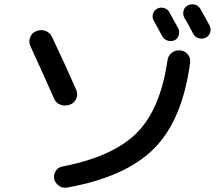

<svg xmlns="http://www.w3.org/2000/svg" viewBox="-20 -846 1040 894"><path d="M232.4 -12.7Q228.5 -31.2 238.8 -48.8Q249 -66.4 268.6 -70.3Q502.9 -115.2 614.7 -225.1Q726.6 -335 759.8 -564.5Q762.7 -586.9 779.8 -600.1Q796.9 -613.3 818.8 -611.3Q840.8 -609.4 854.5 -592.8Q868.2 -576.2 865.2 -553.7Q829.1 -286.1 696.8 -153.8Q564.5 -21.5 293 27.3Q271.5 31.2 254.4 19Q237.3 6.8 232.4 -12.7ZM711.9 -805.7Q727.5 -813.5 744.1 -808.6Q760.7 -803.7 768.6 -789.1Q803.7 -725.6 809.6 -714.8Q817.4 -700.2 812.5 -682.6Q807.6 -665 792 -658.2Q776.4 -651.4 759.8 -657.2Q743.2 -663.1 735.4 -677.7Q701.2 -739.3 695.3 -751Q687.5 -765.6 692.4 -781.7Q697.3 -797.9 711.9 -805.7ZM855.5 -821.3Q871.1 -829.1 888.2 -824.2Q905.3 -819.3 914.1 -802.7Q942.4 -752.9 956.1 -726.6Q963.9 -710.9 958.5 -694.3Q953.1 -677.7 936.5 -669.9Q920.9 -663.1 903.8 -668.5Q886.7 -673.8 878.9 -690.4Q866.2 -715.8 837.9 -764.6Q830.1 -779.3 835 -796.9Q839.8 -814.5 855.5 -821.3ZM231.4 -387.7Q189.5 -483.4 122.1 -629.9Q112.3 -649.4 120.1 -671.4Q127.9 -693.4 149.4 -701.2Q170.9 -710 191.9 -702.1Q212.9 -694.3 222.7 -672.9Q292 -526.4 335 -427.7Q343.8 -406.2 335 -386.2Q326.2 -366.2 304.7 -358.4Q282.2 -350.6 261.2 -358.4Q240.2 -366.2 231.4 -387.7Z"/></svg>

Font: Rounded Mgen+ 1m medium
Style: Regular
Weight: 500
Designer: [Source Han Sans]
Ryoko NISHIZUKA  (kana & ideographs); Paul D. Hunt (Latin, Greek & Cyrillic); Wenlong ZHANG  (bopomofo
Version: Version 1.059.20150602